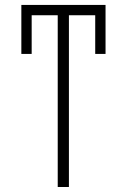

<svg xmlns="http://www.w3.org/2000/svg" viewBox="-20 -747 507 767"><path d="M401.6 -727.3H65.3V-531.6H106.5V-686.1H210.6V0H255.3V-686.1H360.4V-531.6H401.6Z"/></svg>

Font: Karasuma Gothic
Style: Thin
Weight: 200
Designer: Rasmus Andersson / Ryoko Ishizuka
Foundry: rsms
Version: Version 1.00